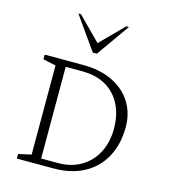

<svg xmlns="http://www.w3.org/2000/svg" viewBox="-119 -905 877 999"><g transform="rotate(15 320.0 -406.0)"><path d="M65 0V-25L134 -40V-520L65 -535V-560H269Q365 -560 432.5 -526.5Q500 -493 535 -435.5Q570 -378 570 -306Q570 -212 532.5 -143Q495 -74 426 -37Q357 0 263 0ZM274 -527H187V-33H278Q349 -33 402 -64.5Q455 -96 484 -152Q513 -208 513 -280Q513 -392 450.5 -459.5Q388 -527 274 -527ZM304 -635 179 -812H193L315 -689L437 -812H451L326 -635Z"/></g></svg>

Font: Spectral SC ExtraLight
Style: Regular
Weight: 275
Designer: Jean-Baptiste Levee
Foundry: Production Type
Version: Version 2.001